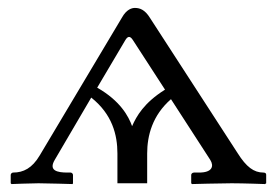

<svg xmlns="http://www.w3.org/2000/svg" viewBox="-20 -462 698 484"><path d="M276 0H351V-75C351 -120 364 -171 411 -212L510 -59C520 -43 515 -27 482 -27H469C465 -27 462 -24 462 -21V0L464 2C464 2 536 0 564 0C594 0 648 2 648 2L651 0V-21C651 -24 650 -27 644 -27C620 -27 601 -41 579 -76L358 -417C345 -438 332 -442 320 -442C313 -442 299 -439 287 -417L80 -70C61 -38 39 -27 13 -27C10 -27 7 -24 7 -21V0L9 2C9 2 58 0 77 0C96 0 163 2 163 2L164 0V-21C164 -24 161 -27 158 -27H150C124 -27 102 -32 118 -59L210 -216C263 -174 276 -122 276 -75ZM225 -241 296 -361C302 -371 308 -372 315 -361L396 -236C343 -203 324 -169 313 -144C304 -169 283 -208 225 -241Z"/></svg>

Font: Libertinus Serif Display
Style: Regular
Weight: 400
Designer: Philipp H. Poll, Khaled Hosny
Foundry: Caleb Maclennan
Version: Version 7.050;RELEASE